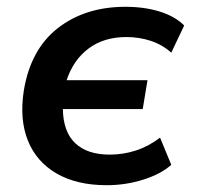

<svg xmlns="http://www.w3.org/2000/svg" viewBox="-20 -535 584 565"><path d="M294 10Q206 10 146.5 -24.5Q87 -59 62 -121.5Q37 -184 50 -268Q70 -390 150.5 -452.5Q231 -515 349 -515Q405 -515 450 -501Q495 -487 522 -460L484 -380Q457 -404 423 -415Q389 -426 352 -426Q286 -426 241 -392.5Q196 -359 176 -299H414L400 -214H165Q166 -147 201.5 -113.5Q237 -80 303 -80Q342 -80 379.5 -92Q417 -104 451 -130L484 -50Q454 -23 402 -6.5Q350 10 294 10Z"/></svg>

Font: Mulish
Style: Bold Italic
Weight: 700
Italic angle: -9°
Designer: Vernon Adams
Foundry: Vernon Adams
Version: Version 3.603; ttfautohint (v1.8.3)